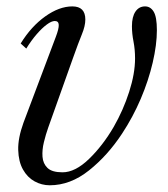

<svg xmlns="http://www.w3.org/2000/svg" viewBox="-20 -554 512 585"><path d="M131.5 10.5Q107 10.5 85.2 -1.5Q63.5 -13.5 50 -37.5Q36.5 -61.5 35.5 -97.2Q34.5 -133 51.5 -180Q59.5 -202 74.5 -210.2Q89.5 -218.5 104.2 -215.2Q119 -212 126.5 -199Q134 -186 127 -165.5Q119.5 -144.5 113.8 -121Q108 -97.5 109.5 -76.5Q111 -55.5 124.8 -42.2Q138.5 -29 170.5 -29Q209 -29 251 -69.5Q293 -110 326.5 -167.5Q355.5 -218 373.5 -274Q391.5 -330 391.5 -376Q391.5 -403 386.8 -427.2Q382 -451.5 382 -474Q382 -503 392.8 -518.8Q403.5 -534.5 422 -534.5Q438.5 -534.5 448.2 -518.5Q458 -502.5 458 -462Q458 -417.5 445.2 -363Q432.5 -308.5 408.8 -252.8Q385 -197 352 -147Q308 -80 251.2 -34.8Q194.5 10.5 131.5 10.5ZM51.5 -180 150 -441.5Q159.5 -466.5 159 -478.2Q158.5 -490 147 -490Q137 -490 122.5 -479.2Q108 -468.5 91.8 -449.8Q75.5 -431 60 -406L43 -421.5Q75 -473.5 117.8 -504Q160.5 -534.5 200.5 -534.5Q240 -534.5 240 -494.5Q240 -475 229.5 -449.5Q219 -424 202.5 -377.5L127 -165.5Z"/></svg>

Font: Libre Caslon Condensed
Style: Italic
Weight: 400
Italic angle: -22.583°
Designer: Pablo Impallari, Rodrigo Fuenzalida, Katja Schimmel, Ertekin Erdin
Foundry: Pablo Impallari, Rodrigo Fuenzalida
Version: Version 2.000;gftools[0.9.33]